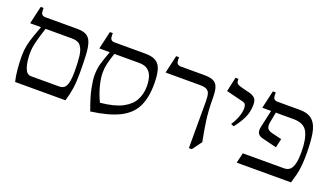

<svg xmlns="http://www.w3.org/2000/svg" viewBox="-59 -991 2446 1416"><g transform="rotate(20 1164.0 -282.5)"><path d="M381 -525Q426 -525 452 -511Q478 -497 490.5 -463Q503 -429 506.5 -371Q510 -313 510 -225Q510 -153 502.5 -103Q495 -53 479 0H84Q74 -39 69 -92.5Q64 -146 64 -197Q64 -242 72 -280.5Q80 -319 94 -358.5Q108 -398 125 -445H40L72 -585H95Q93 -545 103 -535Q113 -525 130 -525ZM179 -80H402Q422 -80 437.5 -90.5Q453 -101 461.5 -133Q470 -165 470 -228Q470 -295 464 -343.5Q458 -392 437.5 -418.5Q417 -445 372 -445H161Q140 -382 127 -331Q114 -280 114 -238Q114 -171 129.5 -125.5Q145 -80 179 -80Z M914 -525Q969 -525 999 -506.5Q1029 -488 1041 -446.5Q1053 -405 1053 -335Q1053 -229 1018.5 -158Q984 -87 902 -45.5Q820 -4 679 15Q642 -84 629.5 -147.5Q617 -211 617 -247Q617 -300 630.5 -344.5Q644 -389 665 -445H583L615 -585H638Q636 -545 646 -535Q656 -525 673 -525ZM724 -70Q835 -81 896.5 -113.5Q958 -146 983 -194.5Q1008 -243 1008 -301Q1008 -341 998.5 -373.5Q989 -406 964.5 -425.5Q940 -445 895 -445H701Q683 -391 675 -357Q667 -323 667 -288Q667 -243 681.5 -186Q696 -129 724 -70Z M1495 -390Q1495 -289 1506.5 -209Q1518 -129 1533 -55L1478 20H1455V-348Q1455 -386 1448.5 -407Q1442 -428 1424 -436.5Q1406 -445 1371 -445H1103L1135 -585H1158Q1156 -545 1166 -535Q1176 -525 1193 -525H1378Q1420 -525 1446 -514.5Q1472 -504 1483.5 -475Q1495 -446 1495 -390Z M1793 -444Q1793 -384 1769.5 -336.5Q1746 -289 1710 -244L1687 -254Q1710 -288 1724 -325.5Q1738 -363 1738 -397Q1738 -413 1732 -424Q1726 -435 1709 -439L1576 -472L1601 -585H1624Q1623 -557 1633.5 -548Q1644 -539 1677 -531L1733 -517Q1757 -511 1775 -496.5Q1793 -482 1793 -444Z M2126 -525Q2196 -525 2230 -491Q2264 -457 2274.5 -392Q2285 -327 2285 -235Q2285 -177 2280.5 -137.5Q2276 -98 2268 -66.5Q2260 -35 2249 0H1823L1842 -80H2167Q2187 -80 2205 -91Q2223 -102 2234 -136Q2245 -170 2245 -238Q2245 -338 2217 -391.5Q2189 -445 2107 -445H1968L1953 -367Q1947 -336 1955.5 -318.5Q1964 -301 1993 -294L2072 -275L2056 -205L1940 -234Q1912 -241 1903 -260.5Q1894 -280 1901 -310L1931 -445H1862L1894 -585H1917Q1915 -545 1925 -535Q1935 -525 1952 -525Z"/></g></svg>

Font: Bona Nova
Style: Regular
Weight: 400
Designer: Mateusz Machalski
Foundry: Capitalics
Version: Version 4.001; ttfautohint (v1.8.3)